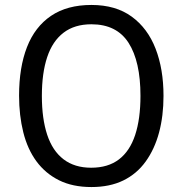

<svg xmlns="http://www.w3.org/2000/svg" viewBox="-20 -745 736 775"><path d="M640 -358Q640 -277 622 -210Q604 -143 568 -93Q532 -43 477.5 -16.5Q423 10 349 10Q273 10 218 -17.5Q163 -45 127 -94Q91 -143 74 -211Q57 -279 57 -359Q57 -473 89 -555Q121 -637 186 -681Q251 -725 349 -725Q447 -725 511.5 -678Q576 -631 608 -548.5Q640 -466 640 -358ZM149 -358Q149 -266 170.5 -201Q192 -136 236.5 -102Q281 -68 348 -68Q416 -68 460 -101.5Q504 -135 525.5 -200Q547 -265 547 -358Q547 -497 499 -572Q451 -647 349 -647Q281 -647 236.5 -613Q192 -579 170.5 -514.5Q149 -450 149 -358Z"/></svg>

Font: Noto Sans Devanagari SemiCondensed
Style: Regular
Weight: 400
Width: 4
Designer: Jelle Bosma - Monotype Design Team
Foundry: Monotype Imaging Inc.
Version: Version 2.006